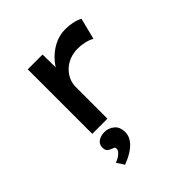

<svg xmlns="http://www.w3.org/2000/svg" viewBox="-209 -694 1109 1109"><g transform="rotate(-45 345.5 -139.0)"><path d="M176 0V-527H297L299 -340L267 -354Q283 -405 317 -447Q351 -489 397 -513.5Q443 -538 493 -538Q524 -538 553.5 -531.5Q583 -525 602 -514L569 -383Q550 -395 521 -401.5Q492 -408 466 -408Q428 -408 397 -395.5Q366 -383 344.5 -361.5Q323 -340 311.5 -314Q300 -288 300 -259V0ZM184 260 154 214Q168 210 182 201.5Q196 193 205.5 182Q215 171 215 160Q215 150 209 147Q203 144 193 140Q178 135 169.5 126Q161 117 161 97Q161 71 181.5 56.5Q202 42 233 42Q265 42 291.5 63Q318 84 318 128Q318 153 305.5 174Q293 195 273 211.5Q253 228 229.5 240Q206 252 184 260Z"/></g></svg>

Font: Lexend Peta Medium
Style: Regular
Weight: 500
Designer: Bonnie Shaver-Troup, Thomas Jockin
Foundry: Lexend
Version: Version 1.007